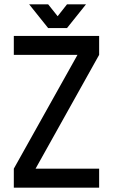

<svg xmlns="http://www.w3.org/2000/svg" viewBox="-20 -868 522 888"><path d="M438.5 -701.7V-614.3L144.5 -87.9H438.5V0H43.9V-87.9L338.4 -614.3H43.9V-701.7ZM114.7 -848.1H202.6L246.6 -793L290 -848.1H377.9L290 -738.3H202.6Z"/></svg>

Font: Aeronef
Style: Regular
Weight: 400
Designer: Peter Wiegel - CAT-Fonts Germany
Foundry: CAT-Fonts, Peter Wiegel
Version: Version 0.002